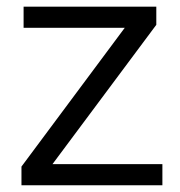

<svg xmlns="http://www.w3.org/2000/svg" viewBox="-20 -548 532 568"><path d="M135.3 -62.5 442.4 -474.6V-528.3H49.8V-465.8H349.1L43.5 -55.2V0H460.4V-62.5Z"/></svg>

Font: Vazirmatn Light
Style: Regular
Weight: 300
Designer: Saber Rastikerdar
Foundry: Saber Rastikerdar
Version: Version 33.003